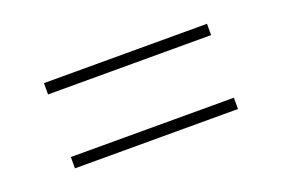

<svg xmlns="http://www.w3.org/2000/svg" viewBox="-43 -439 611 415"><g transform="rotate(-20 262.0 -232.0)"><path d="M74 -329.5H449V-303.5H74ZM74 -159.5H449V-133.5H74Z"/></g></svg>

Font: Newsreader ExtraLight
Style: Regular
Weight: 250
Designer: Hugues Gentile
Foundry: Production Type
Version: Version 1.003